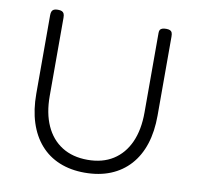

<svg xmlns="http://www.w3.org/2000/svg" viewBox="-78 -768 883 860"><g transform="rotate(10 363.0 -338.0)"><path d="M361 11Q297 11 246 -10Q195 -31 159.5 -71.5Q124 -112 105.5 -169.5Q87 -227 87 -300V-657Q87 -668 90 -674.5Q93 -681 99.5 -684Q106 -687 117 -687Q129 -687 135.5 -684Q142 -681 145 -674.5Q148 -668 148 -656V-300Q148 -222 173.5 -165.5Q199 -109 247.5 -78.5Q296 -48 364 -48Q432 -48 480 -78.5Q528 -109 553.5 -165.5Q579 -222 579 -301V-663Q579 -672 582 -677Q585 -682 592 -684.5Q599 -687 610 -687Q621 -687 627.5 -684Q634 -681 636.5 -674.5Q639 -668 639 -656V-298Q639 -225 620.5 -168Q602 -111 566 -71Q530 -31 478.5 -10Q427 11 361 11Z"/></g></svg>

Font: Fredoka Light Light
Style: Regular
Weight: 300
Version: Version 2.001